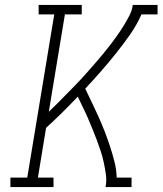

<svg xmlns="http://www.w3.org/2000/svg" viewBox="-20 -755 656 775"><path d="M22 0V-38H90L199 -697H136V-735H310V-697H242L177 -304Q194 -320 210.5 -336.5Q227 -353 243 -369.5Q259 -386 275.5 -402.5Q292 -419 307.5 -436Q323 -453 338.5 -470.5Q354 -488 369 -505.5Q384 -523 399 -541Q414 -559 428 -577.5Q442 -596 455 -614.5Q468 -633 480 -652.5Q492 -672 502.5 -692.5Q513 -713 516 -735H616V-697H551Q532 -654 505 -615.5Q478 -577 448.5 -540Q419 -503 387.5 -467Q356 -431 324 -397Q338 -368 351.5 -340Q365 -312 378 -283Q391 -254 402.5 -224.5Q414 -195 424 -164.5Q434 -134 442 -102.5Q450 -71 451 -38H511V0H406Q411 -25 407.5 -50Q404 -75 399 -98.5Q394 -122 386.5 -145Q379 -168 370.5 -190.5Q362 -213 353 -235Q344 -257 334.5 -279Q325 -301 314.5 -322Q304 -343 294 -365Q263 -332 231 -300.5Q199 -269 166 -239L133 -38H196V0Z"/></svg>

Font: Iosevka Curly Slab XLtEx
Style: Italic
Weight: 200
Width: 7
Italic angle: -9°
Monospace: yes
Designer: Belleve Invis
Foundry: Belleve Invis
Version: Version 11.1.0; ttfautohint (v1.8.3)